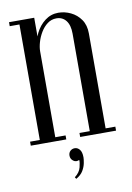

<svg xmlns="http://www.w3.org/2000/svg" viewBox="-78 -548 520 758"><g transform="rotate(-10 182.5 -169.0)"><path d="M103.9 -43.8V-370.1Q103.9 -404 117.9 -432.9Q132 -461.8 155.7 -479.9Q179.4 -498 209.2 -498Q234.9 -498 258.9 -486.5Q283 -475 298.7 -452.6Q314.4 -430.2 314.4 -396.4V0H250.9V-407Q250.9 -441.2 236.6 -459.4Q222.4 -477.5 198 -477.5Q178 -477.5 162.2 -465.6Q146.4 -453.8 135.3 -435.3Q124.2 -416.9 118.4 -396.8Q112.6 -376.8 112.6 -360.6V-43.8ZM50.6 0V-495H112.6V0ZM112.6 0V-16H153.9V0ZM11.6 0V-16H50.6V0ZM11.6 -479V-495H50.6V-479ZM314.4 0V-16H353.4V0ZM209.6 0V-16H250.9V0ZM190.1 88.8Q176.9 95 166.1 86.9Q155.2 78.9 155.2 65.5Q155.2 53.9 162.6 46.9Q170 40 180.4 40Q192 40 200.2 50.1Q208.5 60.1 208.5 81.6Q208.5 89.4 205.7 104.2Q202.9 119.1 194 134.2Q185.1 149.2 165.8 160.1L161.2 153.2Q181.5 137.6 186.4 117.8Q191.4 97.9 190.1 88.8Z"/></g></svg>

Font: Emberly Black
Style: Regular
Weight: 900
Designer: Rajesh Rajput
Foundry: Rajesh Rajput
Version: Version 1.000